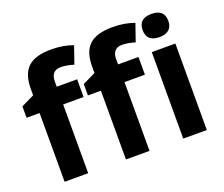

<svg xmlns="http://www.w3.org/2000/svg" viewBox="-124 -952 1326 1139"><g transform="rotate(-20 539.0 -382.5)"><path d="M379.9 -545.9H251V-580.1C251 -619.1 268.6 -647 311 -647C336.4 -647 364.3 -642.1 394 -632.8L432.1 -742.2C392.1 -757.3 346.2 -765.1 294.9 -765.1C160.2 -765.1 102.1 -710.4 102.1 -585.9V-545.9L20 -505.9V-434.1H102.1V0H251V-434.1H379.9ZM767.1 -545.9H638.2V-580.1C638.2 -619.1 655.8 -647 698.2 -647C723.6 -647 751.5 -642.1 781.2 -632.8L819.3 -742.2C779.3 -757.3 733.4 -765.1 682.1 -765.1C547.4 -765.1 489.3 -710.4 489.3 -585.9V-545.9L407.2 -505.9V-434.1H489.3V0H638.2V-434.1H767.1ZM844.7 -687C844.7 -638.2 871.6 -613.8 925.8 -613.8C980 -613.8 1006.8 -640.6 1006.8 -687C1006.8 -735.4 980 -759.8 925.8 -759.8C871.6 -759.8 844.7 -735.4 844.7 -687ZM1000 -545.9H851.1V0H1000Z"/></g></svg>

Font: Noto Reveo Sans
Style: Bold
Weight: 700
Designer: Monotype Design team
Foundry: Monotype Imaging Inc.
Version: Version 1.04